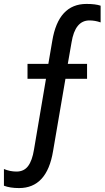

<svg xmlns="http://www.w3.org/2000/svg" viewBox="-76 -700 532 977"><path d="M194 69Q163 257 21 257Q-25 257 -56 245V160Q-25 173 8 173Q46 173 67 145Q88 117 97 61L158 -299H64V-375H170L190 -492Q221 -680 364 -680Q410 -680 436 -671V-586Q408 -596 379 -596Q306 -596 288 -484L269 -375H367V-299H257Z"/></svg>

Font: Hind Siliguri Medium
Style: Regular
Weight: 500
Designer: Jyotish Sonowal
Foundry: Indian Type Foundry
Version: Version 1.001;PS 1.0;hotconv 1.0.86;makeotf.lib2.5.63406; tt